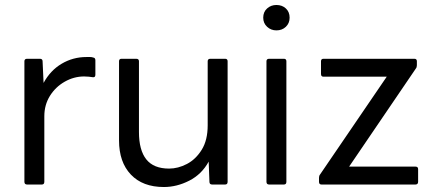

<svg xmlns="http://www.w3.org/2000/svg" viewBox="-20 -741 1752 771"><path d="M89 0Q78 0 78 -11V-495Q78 -505 89 -505H140Q151 -505 151 -495L155 -408Q182 -458 227.5 -485Q273 -512 327 -512Q336 -512 342.5 -512Q349 -512 354 -510Q363 -509 363 -499V-441Q363 -429 352 -431Q345 -432 337 -433Q329 -434 318 -434Q277 -434 240 -413Q203 -392 180.5 -356Q158 -320 158 -274V-11Q158 0 148 0Z M638 10Q553 10 505.5 -40Q458 -90 458 -177V-495Q458 -505 468 -505H527Q538 -505 538 -495V-211Q538 -138 567.5 -101Q597 -64 659 -64Q695 -64 730.5 -82.5Q766 -101 790 -139.5Q814 -178 814 -238V-495Q814 -505 825 -505H884Q894 -505 894 -495V-11Q894 0 884 0H832Q821 0 821 -11L818 -92Q790 -41 740 -15.5Q690 10 638 10Z M1090 -619Q1068 -619 1052.5 -633.5Q1037 -648 1037 -670Q1037 -693 1052.5 -707Q1068 -721 1090 -721Q1113 -721 1128 -707Q1143 -693 1143 -670Q1143 -648 1128 -633.5Q1113 -619 1090 -619ZM1061 0Q1050 0 1050 -11V-495Q1050 -505 1061 -505H1120Q1130 -505 1130 -495V-11Q1130 0 1120 0Z M1271 0Q1261 0 1261 -11V-27Q1261 -35 1265 -40L1533 -433H1279Q1269 -433 1269 -444V-495Q1269 -505 1279 -505H1644Q1654 -505 1654 -495V-479Q1654 -471 1650 -466L1382 -72H1648Q1659 -72 1659 -62V-11Q1659 0 1648 0Z"/></svg>

Font: LINE Seed Sans App
Style: Regular
Weight: 400
Designer: LINE VX Design & Dalton Maag Ltd & Sandoll Inc
Foundry: Dalton Maag Ltd
Version: Version 1.003